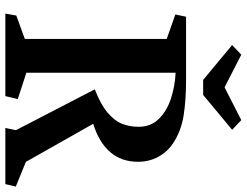

<svg xmlns="http://www.w3.org/2000/svg" viewBox="-122 -800 922 718"><g transform="rotate(90 339.0 -441.0)"><path d="M125.5 -72.8V-603.5L34.2 -635.7L42.5 -675.8H279.3Q355 -675.8 412.8 -666.5Q470.7 -657.2 515.6 -627.4Q547.9 -606 566.4 -571.8Q585 -537.6 585 -496.1Q585 -434.1 548.8 -392.1Q512.7 -350.1 442.9 -328.6L585.4 -76.7L677.7 -39.1L668.5 0H458.5L466.8 -39.6L314 -334.5Q370.1 -356 400.9 -382.1Q431.6 -408.2 442.9 -436.3Q454.1 -464.4 454.1 -499Q454.1 -544.4 424.1 -574.5Q394 -604.5 348.1 -619.4Q302.2 -634.3 252 -636.7V-78.6L350.6 -46.4L339.4 0H30.8L38.1 -41ZM148.4 -848.1 184.6 -882.3 306.6 -819.8 429.2 -882.3 465.3 -848.1 335 -739.7H278.8Z"/></g></svg>

Font: Vesper Libre Medium
Style: Regular
Weight: 500
Designer: Robert Keller & Kimya Gandhi
Foundry: Mota Italic
Version: Version 1.058